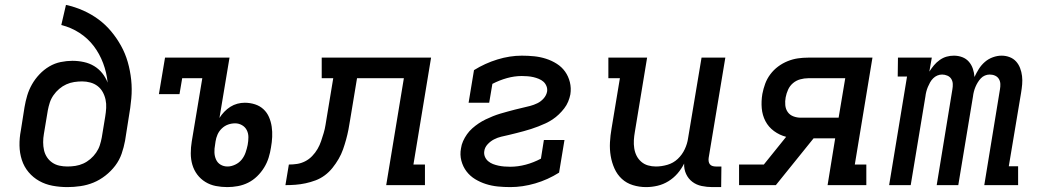

<svg xmlns="http://www.w3.org/2000/svg" viewBox="-20 -755 4240 783"><path d="M255 8Q224 8 194.5 2.5Q165 -3 140 -17Q115 -31 96.5 -53Q78 -75 69 -103Q60 -131 59.5 -161.5Q59 -192 65 -223L80 -318Q84 -342 91 -365.5Q98 -389 110.5 -411Q123 -433 141 -452Q159 -471 181 -484Q203 -497 227.5 -502Q252 -507 275 -507Q299 -507 322 -502Q345 -497 364 -485.5Q383 -474 397 -456.5Q411 -439 419 -418Q415 -459 400.5 -497.5Q386 -536 362 -567.5Q338 -599 304 -621Q270 -643 230 -653L249 -735Q286 -727 319.5 -712Q353 -697 381.5 -676Q410 -655 433 -627.5Q456 -600 473.5 -568.5Q491 -537 501 -502Q511 -467 515 -429.5Q519 -392 515.5 -353.5Q512 -315 505 -276L490 -181Q485 -154 476 -128Q467 -102 450 -79.5Q433 -57 410 -39Q387 -21 361.5 -10.5Q336 0 308.5 4Q281 8 255 8ZM255 -76Q271 -76 287.5 -78.5Q304 -81 319.5 -88Q335 -95 348.5 -106.5Q362 -118 372 -132.5Q382 -147 387 -162.5Q392 -178 395 -194L409 -279Q412 -297 413 -314.5Q414 -332 410.5 -348.5Q407 -365 399 -379.5Q391 -394 378 -404Q365 -414 348.5 -418.5Q332 -423 315 -423Q299 -423 282.5 -420.5Q266 -418 250.5 -411Q235 -404 221.5 -392.5Q208 -381 198 -366.5Q188 -352 183 -336.5Q178 -321 175 -305L159 -209Q156 -192 156 -175Q156 -158 159.5 -142.5Q163 -127 171.5 -114Q180 -101 193 -92Q206 -83 222 -79.5Q238 -76 255 -76Z M907 8Q883 8 860 3.5Q837 -1 817.5 -13Q798 -25 784.5 -43Q771 -61 764.5 -83Q758 -105 758 -129.5Q758 -154 762 -178L805 -436H723L712 -371H628L653 -520H916L875 -274Q883 -287 894.5 -299Q906 -311 919.5 -319.5Q933 -328 948 -332Q963 -336 978 -336Q1000 -336 1020 -329.5Q1040 -323 1054.5 -309.5Q1069 -296 1077 -277.5Q1085 -259 1088 -238.5Q1091 -218 1090 -196.5Q1089 -175 1085 -153Q1082 -133 1075.5 -112Q1069 -91 1057 -71.5Q1045 -52 1028.5 -36Q1012 -20 992 -10Q972 0 950 4Q928 8 907 8ZM908 -76Q923 -76 939 -83.5Q955 -91 965.5 -104Q976 -117 981.5 -133Q987 -149 990 -164Q993 -180 993 -195.5Q993 -211 986.5 -224Q980 -237 967 -244.5Q954 -252 939 -252Q924 -252 910 -247Q896 -242 884.5 -231Q873 -220 867 -206Q861 -192 859 -178L857 -164Q854 -149 854.5 -133.5Q855 -118 861 -104.5Q867 -91 879.5 -83.5Q892 -76 908 -76Z M1555 0 1627 -436H1436L1408 -267Q1405 -247 1401 -226.5Q1397 -206 1391.5 -186Q1386 -166 1379 -146Q1372 -126 1361 -107Q1350 -88 1336 -70.5Q1322 -53 1304.5 -40Q1287 -27 1267 -19.5Q1247 -12 1226 -7.5Q1205 -3 1184.5 -1.5Q1164 0 1144 0L1158 -84Q1175 -84 1191.5 -86.5Q1208 -89 1224 -97Q1240 -105 1253 -118.5Q1266 -132 1275 -147.5Q1284 -163 1289.5 -179.5Q1295 -196 1300 -212.5Q1305 -229 1307.5 -245.5Q1310 -262 1313 -279L1339 -436H1292V-520H1738L1666 -84H1713V0Z M2061 8Q2035 8 2010 5.5Q1985 3 1961.5 -4.5Q1938 -12 1917.5 -24.5Q1897 -37 1882.5 -56Q1868 -75 1861.5 -99.5Q1855 -124 1860 -150Q1862 -165 1868.5 -179.5Q1875 -194 1884.5 -207.5Q1894 -221 1906.5 -232Q1919 -243 1932.5 -252Q1946 -261 1960.5 -268Q1975 -275 1990 -281Q2005 -287 2020 -291.5Q2035 -296 2050 -300Q2065 -304 2080 -308Q2095 -312 2111 -315.5Q2127 -319 2142 -323Q2157 -327 2171.5 -334Q2186 -341 2197 -353.5Q2208 -366 2211 -381Q2213 -393 2208.5 -404Q2204 -415 2196 -422Q2188 -429 2177 -433.5Q2166 -438 2155 -440.5Q2144 -443 2132 -444Q2120 -445 2108 -445Q2078 -445 2047.5 -436.5Q2017 -428 1988 -413L1975 -336H1891L1913 -469Q1958 -497 2008.5 -512.5Q2059 -528 2108 -528Q2134 -528 2158.5 -525.5Q2183 -523 2206.5 -515.5Q2230 -508 2250.5 -495Q2271 -482 2284.5 -463Q2298 -444 2304 -420Q2310 -396 2306 -370Q2303 -355 2297 -340.5Q2291 -326 2281 -313Q2271 -300 2259 -288.5Q2247 -277 2233.5 -268Q2220 -259 2205 -252Q2190 -245 2175.5 -239.5Q2161 -234 2146 -229Q2131 -224 2115.5 -220Q2100 -216 2085 -212Q2070 -208 2054.5 -204.5Q2039 -201 2024 -197.5Q2009 -194 1994.5 -186.5Q1980 -179 1968.5 -166.5Q1957 -154 1955 -139Q1953 -127 1957.5 -116Q1962 -105 1971 -97.5Q1980 -90 1990.5 -86Q2001 -82 2012.5 -79.5Q2024 -77 2036.5 -76Q2049 -75 2061 -75Q2092 -75 2124 -83.5Q2156 -92 2186 -108L2198 -184H2282L2260 -51Q2214 -22 2162.5 -7Q2111 8 2061 8Z M2615 8Q2587 8 2561 0Q2535 -8 2516 -25.5Q2497 -43 2486 -67.5Q2475 -92 2470.5 -119Q2466 -146 2467.5 -174.5Q2469 -203 2474 -231L2508 -436H2461V-520H2619L2569 -217Q2566 -200 2565 -183.5Q2564 -167 2566.5 -150.5Q2569 -134 2576 -120Q2583 -106 2595 -95.5Q2607 -85 2622.5 -80.5Q2638 -76 2655 -76Q2678 -76 2702 -83Q2726 -90 2744 -107Q2762 -124 2772.5 -146.5Q2783 -169 2786 -191L2841 -520H2938L2870 -111Q2869 -104 2870 -97Q2871 -90 2875 -85Q2879 -80 2885.5 -78Q2892 -76 2899 -76H2922L2921 8H2885Q2863 8 2841.5 3.5Q2820 -1 2803.5 -13.5Q2787 -26 2778 -45.5Q2769 -65 2770 -88Q2759 -66 2743 -47.5Q2727 -29 2706 -16Q2685 -3 2661.5 2.5Q2638 8 2615 8Z M2994 0V-84H3095L3186 -197Q3159 -204 3136.5 -220.5Q3114 -237 3101.5 -261Q3089 -285 3086.5 -313.5Q3084 -342 3089 -372Q3093 -393 3100.5 -413.5Q3108 -434 3121.5 -452Q3135 -470 3153 -483.5Q3171 -497 3192 -505.5Q3213 -514 3234 -517Q3255 -520 3276 -520H3538L3466 -84H3513V0H3355L3386 -191H3298L3144 0ZM3246 -275H3400L3427 -436H3276Q3260 -436 3243.5 -431.5Q3227 -427 3214 -416Q3201 -405 3194 -389.5Q3187 -374 3184 -358Q3181 -342 3182.5 -326Q3184 -310 3192.5 -298Q3201 -286 3215.5 -280.5Q3230 -275 3246 -275Z M3606 0 3679 -443H3641L3642 -520H3780L3770 -463Q3779 -477 3789 -489Q3799 -501 3812.5 -510.5Q3826 -520 3840.5 -524Q3855 -528 3870 -528Q3888 -528 3904 -522Q3920 -516 3931 -503.5Q3942 -491 3947.5 -474.5Q3953 -458 3954 -441Q3962 -458 3972 -474Q3982 -490 3996.5 -502.5Q4011 -515 4029 -521.5Q4047 -528 4064 -528H4065Q4082 -528 4097.5 -522Q4113 -516 4123.5 -504.5Q4134 -493 4140 -477.5Q4146 -462 4148 -445Q4150 -428 4148.5 -411Q4147 -394 4144 -376L4094 -77H4132V0H3994L4058 -391Q4060 -402 4059.5 -413Q4059 -424 4053.5 -433Q4048 -442 4038 -446.5Q4028 -451 4016 -451Q4006 -451 3996.5 -447Q3987 -443 3980 -435.5Q3973 -428 3967.5 -419Q3962 -410 3958 -400.5Q3954 -391 3951.5 -381Q3949 -371 3948 -362L3888 0H3800L3864 -391Q3866 -402 3865.5 -413Q3865 -424 3859.5 -433Q3854 -442 3843.5 -446.5Q3833 -451 3822 -451Q3812 -451 3802.5 -447Q3793 -443 3785.5 -435.5Q3778 -428 3773 -419Q3768 -410 3764 -400.5Q3760 -391 3757.5 -381Q3755 -371 3754 -362L3694 0Z"/></svg>

Font: Iosevka HT Medium Extended
Style: Italic
Weight: 500
Width: 7
Italic angle: -9°
Monospace: yes
Designer: Belleve Invis
Foundry: Belleve Invis
Version: Version 32.3.0; ttfautohint (v1.8.4)